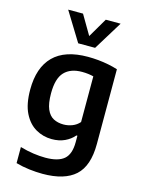

<svg xmlns="http://www.w3.org/2000/svg" viewBox="-149 -892 894 1206"><g transform="rotate(15 298.5 -289.0)"><path d="M250.5 230Q209.5 230 163.8 224.5Q118 219 76 207V102.5Q120.5 115.5 162.5 121.5Q204.5 127.5 241 127.5Q324 127.5 362.2 94.8Q400.5 62 400.5 -16V-58H394Q370 -29.5 333.5 -12.5Q297 4.5 249.5 4.5Q193.5 4.5 145.5 -23Q97.5 -50.5 68.2 -109Q39 -167.5 39 -261.5Q39 -405 113.5 -479.5Q188 -554 337 -554Q369.5 -554 404 -550.8Q438.5 -547.5 471.2 -541Q504 -534.5 532 -525.5V-39.5Q532 103.5 462.2 166.8Q392.5 230 250.5 230ZM297 -103.5Q325.5 -103.5 353.2 -114Q381 -124.5 400.5 -147V-444Q386 -448 366.5 -450.5Q347 -453 325.5 -453Q251 -453 211.2 -411.2Q171.5 -369.5 171.5 -273Q171.5 -207 187.5 -170Q203.5 -133 231.8 -118.2Q260 -103.5 297 -103.5ZM255 -620 139.5 -808H236L320.5 -664H299.5L384 -808H480.5L365 -620Z"/></g></svg>

Font: Encode Sans Condensed Thin SemiBold
Style: Regular
Weight: 600
Version: Version 3.002